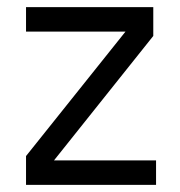

<svg xmlns="http://www.w3.org/2000/svg" viewBox="-20 -520 507 540"><path d="M53.2 -81.1 333 -431.2H53.2V-500H411.1V-418.9L131.8 -68.8H418.9V0H53.2Z"/></svg>

Font: TASA Orbiter Deck
Style: Regular
Weight: 400
Designer: Weizhong Zhang
Version: Version 1.000;Glyphs 3.1.2 (3151)